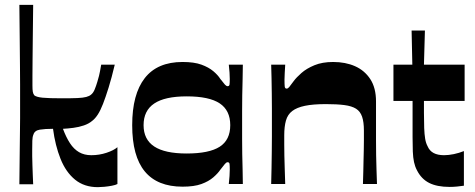

<svg xmlns="http://www.w3.org/2000/svg" viewBox="-20 -760 1962 793"><path d="M60 1Q61 -84 61.5 -137.5Q62 -191 62.5 -222.5Q63 -254 63 -272Q63 -290 63 -301.5Q63 -313 63 -327Q63 -340 63 -360Q63 -380 63 -411Q63 -442 62.5 -486Q62 -530 61.5 -593Q61 -656 60 -740H117Q116 -668 115.5 -612Q115 -556 114.5 -514.5Q114 -473 114 -446Q114 -419 114 -406Q114 -390 115.5 -381Q117 -372 122 -366Q131 -359 156 -356.5Q181 -354 236 -354Q276 -354 299.5 -355Q323 -356 336 -359.5Q349 -363 356 -369Q365 -376 371 -390.5Q377 -405 382 -422Q387 -438 389 -447Q391 -456 393 -465.5Q395 -475 398 -493H454Q441 -438 428.5 -398Q416 -358 405.5 -331Q395 -304 384 -287Q373 -270 361 -261Q347 -249 326.5 -242Q306 -235 283 -232Q260 -229 240 -228Q253 -193 269 -168.5Q285 -144 306.5 -131.5Q328 -119 357 -119Q390 -119 420 -129Q450 -139 465 -152V0Q458 4 442.5 7Q427 10 411 11.5Q395 13 384 13Q328 13 290 -18Q252 -49 230 -104Q208 -159 199 -228Q166 -228 144.5 -224.5Q123 -221 118 -204Q114 -195 113.5 -179Q113 -163 113 -141Q113 -133 113 -115Q113 -97 114 -75.5Q115 -54 115.5 -33.5Q116 -13 117 1Z M734 11Q630 11 578 -52Q526 -115 526 -243Q526 -371 578 -437.5Q630 -504 734 -504Q782 -504 812 -493Q842 -482 861 -466Q880 -450 890 -434Q903 -417 909 -410.5Q915 -404 920 -404Q927 -404 928 -411Q929 -418 929 -434Q929 -444 928 -460.5Q927 -477 925 -493H983Q983 -464 982 -431.5Q981 -399 980.5 -366Q980 -333 980 -302Q980 -271 980 -243Q980 -217 980 -186.5Q980 -156 980.5 -124Q981 -92 982 -60.5Q983 -29 983 0H925Q927 -17 928 -33Q929 -49 929 -60Q929 -76 928 -83Q927 -90 920 -90Q915 -90 909 -83Q903 -76 890 -59Q880 -44 861 -27.5Q842 -11 812 0Q782 11 734 11ZM751 -126Q844 -126 887.5 -154Q931 -182 931 -243Q931 -304 887.5 -333Q844 -362 751 -362Q661 -362 617 -332.5Q573 -303 573 -243Q573 -184 617 -155Q661 -126 751 -126Z M1100 0Q1101 -33 1101.5 -66Q1102 -99 1102.5 -132Q1103 -165 1103 -195.5Q1103 -226 1103 -253Q1103 -280 1103 -311.5Q1103 -343 1102.5 -375Q1102 -407 1101.5 -437.5Q1101 -468 1100 -493H1158Q1157 -475 1156 -458.5Q1155 -442 1155 -431Q1155 -411 1156 -402.5Q1157 -394 1164 -394Q1169 -394 1174.5 -400.5Q1180 -407 1193 -425Q1204 -440 1225 -458.5Q1246 -477 1278.5 -490.5Q1311 -504 1356 -504Q1407 -504 1446.5 -486.5Q1486 -469 1509.5 -433Q1533 -397 1533 -341Q1533 -295 1533 -255.5Q1533 -216 1533 -182.5Q1533 -149 1533.5 -119Q1534 -89 1535 -60Q1536 -31 1537 0H1479Q1480 -28 1480.5 -52Q1481 -76 1481.5 -98Q1482 -120 1482.5 -140Q1483 -160 1483 -180Q1483 -200 1483 -221Q1483 -256 1475.5 -278Q1468 -300 1450.5 -311Q1433 -322 1402.5 -326Q1372 -330 1326 -330Q1273 -330 1239.5 -323Q1206 -316 1187 -301.5Q1168 -287 1161 -262Q1154 -237 1154 -202Q1154 -184 1154 -163Q1154 -142 1154.5 -117Q1155 -92 1156 -63Q1157 -34 1158 0Z M1837 12Q1785 12 1752.5 -4.5Q1720 -21 1702 -57Q1694 -72 1690 -90.5Q1686 -109 1685 -134Q1684 -159 1684 -193Q1684 -214 1684 -236Q1684 -258 1684 -279.5Q1684 -301 1684 -317.5Q1684 -334 1684 -343H1605V-493H1683L1680 -634H1735L1731 -493H1899V-343H1731Q1731 -329 1731 -317Q1731 -305 1731 -294Q1731 -258 1732 -231.5Q1733 -205 1736 -187Q1739 -169 1746 -156Q1754 -137 1771 -128Q1788 -119 1814 -119Q1833 -119 1854.5 -123.5Q1876 -128 1896 -136V7Q1883 9 1867.5 10.5Q1852 12 1837 12Z"/></svg>

Font: Ojuju
Style: Bold
Weight: 700
Designer: Chisaokwu Joboson, Mirko Velimirovic
Foundry: Udi Foundry
Version: Version 1.000